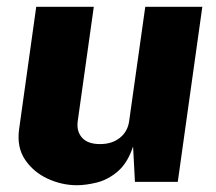

<svg xmlns="http://www.w3.org/2000/svg" viewBox="-20 -537 638 567"><path d="M207 10Q163 10 121 -9.2Q79 -28.5 54 -65.5Q29 -102.5 36.5 -156L87 -517H257L209.5 -179Q205.5 -149.5 222.2 -130.5Q239 -111.5 275.5 -111.5Q311 -111.5 334.2 -130.2Q357.5 -149 361.5 -180L409 -517H577.5L505 0H378.5L373 -104.5Q357 -56 328.2 -31.2Q299.5 -6.5 266.8 1.8Q234 10 207 10Z"/></svg>

Font: Public Sans ExtraBold
Style: Italic
Weight: 800
Italic angle: -8°
Designer: The Public Sans project authors (U.S. Web Design System). Libre Franklin designed by Pablo Impallari and Rodrigo Fuenzal
Version: Version 1.007; ttfautohint (v1.8.1) -l 8 -r 50 -G 200 -x 14 